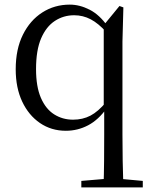

<svg xmlns="http://www.w3.org/2000/svg" viewBox="-20 -551 647 831"><path d="M332 260V232L450 222H489L598 232V260ZM265 15Q202 15 153 -18.5Q104 -52 76 -111.5Q48 -171 48 -251Q48 -338 79 -400.5Q110 -463 163 -497Q216 -531 282 -531Q325 -531 368 -509Q411 -487 446 -437H454L441 -411Q406 -450 372.5 -467.5Q339 -485 301 -485Q255 -485 217.5 -460.5Q180 -436 158 -385Q136 -334 136 -252Q136 -176 157 -127.5Q178 -79 214.5 -56Q251 -33 296 -33Q338 -33 371.5 -50.5Q405 -68 440 -110L451 -84H443Q406 -32 361 -8.5Q316 15 265 15ZM428 260Q430 203 430.5 145.5Q431 88 431 31V-78L429 -87V-440V-442L497 -525L514 -519L510 -371V31Q510 88 511 145.5Q512 203 514 260Z"/></svg>

Font: Noto Serif SC
Style: Regular
Weight: 400
Designer: Ryoko NISHIZUKA 西塚涼子 (kana & ideographs); Frank Grießhammer (Latin, Greek & Cyrillic); Wenlong ZHANG 张文龙 (bopomofo); San
Foundry: Adobe
Version: Version 2.002-H1;hotconv 1.1.0;makeotfexe 2.6.0